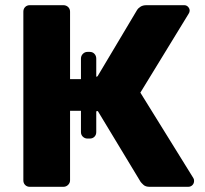

<svg xmlns="http://www.w3.org/2000/svg" viewBox="-20 -720 791 740"><path d="M95 0Q84 0 77 -7Q70 -14 70 -25V-675Q70 -686 77 -693Q84 -700 95 -700H224Q235 -700 242.5 -693Q250 -686 250 -675V-415H292V-494Q292 -505 299.5 -512.5Q307 -520 317 -520H326Q337 -520 344 -512.5Q351 -505 351 -494V-424L356 -426L508 -681Q513 -689 522 -694.5Q531 -700 545 -700H690Q699 -700 705 -693.5Q711 -687 711 -679Q711 -673 707 -667L521 -363L725 -34Q728 -30 728 -23Q728 -13 721.5 -6.5Q715 0 705 0H557Q541 0 533 -7.5Q525 -15 522 -19L357 -292L351 -291V-211Q351 -200 344 -193Q337 -186 326 -186H317Q307 -186 299.5 -193Q292 -200 292 -211V-293H250V-25Q250 -15 242.5 -7.5Q235 0 224 0Z"/></svg>

Font: Rubik
Style: Bold
Weight: 700
Designer: Hubert and Fischer
Foundry: Hubert and Fischer
Version: Version 2.300;gftools[0.9.30]